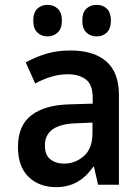

<svg xmlns="http://www.w3.org/2000/svg" viewBox="-20 -761 570 791"><path d="M212 10Q141 10 97.5 -32.5Q54 -75 54 -155Q54 -244 109 -286Q164 -328 263 -331L362 -334V-358Q362 -412 334 -433.5Q306 -455 259 -455Q224 -455 190 -444.5Q156 -434 125 -417L86 -504Q128 -527 172 -540Q216 -553 270 -553Q367 -553 418.5 -507.5Q470 -462 470 -369V0H384L367 -74H364Q307 10 212 10ZM244 -87Q290 -87 325.5 -118Q361 -149 361 -214V-256L293 -253Q165 -249 165 -162Q165 -122 187.5 -104.5Q210 -87 244 -87ZM378 -611Q352 -611 335.5 -627.5Q319 -644 319 -676Q319 -709 335.5 -725Q352 -741 378 -741Q404 -741 420.5 -725Q437 -709 437 -676Q437 -644 420.5 -627.5Q404 -611 378 -611ZM176 -611Q150 -611 133.5 -627.5Q117 -644 117 -676Q117 -709 133.5 -725Q150 -741 176 -741Q201 -741 218 -725Q235 -709 235 -676Q235 -644 218 -627.5Q201 -611 176 -611Z"/></svg>

Font: Noto Sans Mono Condensed SemiBold
Style: Regular
Weight: 600
Width: 3
Designer: Monotype Design Team
Foundry: Monotype Imaging Inc.
Version: Version 2.014